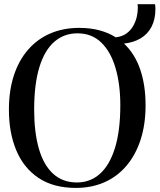

<svg xmlns="http://www.w3.org/2000/svg" viewBox="-20 -885 762 916"><path d="M342 11.5Q235 11.5 164 -36Q93 -83.5 57.8 -167.5Q22.5 -251.5 22.5 -361.5Q22.5 -453 46.2 -525.2Q70 -597.5 114.2 -648.2Q158.5 -699 220.2 -725.5Q282 -752 358 -752Q410 -752 453.8 -740.5Q497.5 -729 532 -707Q563.5 -710.5 584 -725.8Q604.5 -741 616.2 -762.5Q628 -784 632.8 -806.2Q637.5 -828.5 637.5 -845.5Q637.5 -852 637.2 -856.8Q637 -861.5 636 -865H719.5Q720.5 -859.5 721 -854Q721.5 -848.5 721.5 -843Q721.5 -793 703 -757.5Q684.5 -722 650.8 -702Q617 -682 571.5 -677Q623 -629 648.8 -554Q674.5 -479 674.5 -383Q674.5 -291.5 650.8 -218.5Q627 -145.5 583.2 -94Q539.5 -42.5 478.2 -15.5Q417 11.5 342 11.5ZM347 -14.5Q410.5 -14.5 456.8 -55.8Q503 -97 528.5 -179Q554 -261 554 -383Q554 -483 531.2 -560.5Q508.5 -638 463.2 -682Q418 -726 349.5 -726Q286 -726 239.5 -686Q193 -646 168 -565Q143 -484 143 -361.5Q143 -254.5 165.2 -176.5Q187.5 -98.5 233 -56.5Q278.5 -14.5 347 -14.5Z"/></svg>

Font: Merriweather 144pt
Style: Regular
Weight: 400
Version: Version 2.100